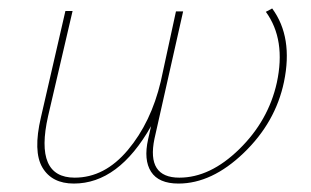

<svg xmlns="http://www.w3.org/2000/svg" viewBox="-20 -433 736 455"><path d="M625 -413Q675 -345 653 -239Q633 -143 557.5 -70.5Q482 2 403 2Q356 2 338 -26Q320 -54 331 -103L338 -134Q261 2 155 2Q103 2 80.5 -36Q58 -74 77 -155L135 -407H152L94 -158Q61 -12 157 -12Q228 -12 283 -77.5Q338 -143 361 -240L397 -406H414L346 -104Q327 -12 405 -12Q478 -12 547 -79.5Q616 -147 636 -237Q658 -339 610 -405Z"/></svg>

Font: EauTestInfant Thin
Style: Italic
Weight: 250
Italic angle: -12°
Designer: Christian Thalmann (Catharsis Fonts)
Version: Version 0.001;PS 000.001;hotconv 1.0.88;makeotf.lib2.5.64775